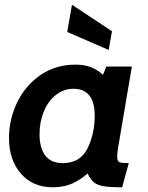

<svg xmlns="http://www.w3.org/2000/svg" viewBox="-20 -781 624 811"><path d="M18 -198Q18 -277 52.5 -348.5Q87 -420 151 -464Q215 -508 299 -508Q337 -508 364.5 -497Q392 -486 415 -465L429 -500H537L479 -158Q475 -135 475 -120Q475 -100 484 -96Q493 -92 524 -92L496 10Q444 10 417.5 5.5Q391 1 377 -10.5Q363 -22 350 -48Q319 -21 284.5 -5.5Q250 10 203 10Q118 10 68 -48Q18 -106 18 -198ZM380 -292Q380 -406 290 -406Q249 -406 216 -380Q183 -354 165 -310Q147 -266 147 -214Q147 -157 171 -124.5Q195 -92 245 -92Q319 -92 349.5 -154Q380 -216 380 -292ZM264 -646 284 -761 453 -649 439 -570Z"/></svg>

Font: Cabin
Style: Bold Italic
Weight: 700
Italic angle: -7°
Designer: Pablo Impallari
Foundry: Pablo Impallari. http://www.impallari.com Igino Marini. http://www.ikern.com
Version: Version 2.200